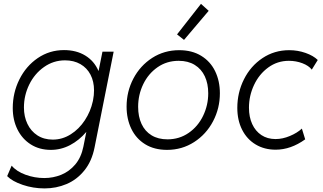

<svg xmlns="http://www.w3.org/2000/svg" viewBox="-20 -790 1721 1022"><path d="M18.1 147.5 42 91.8Q67.9 122.6 116 140.1Q164.1 157.7 215.8 157.7Q262.7 157.7 305.7 140.4Q348.6 123 380.4 85.7Q412.1 48.3 423.8 -9.3L439.5 -87.9Q401.4 -43 353 -17.6Q304.7 7.8 250.5 7.8Q189.9 7.8 144 -21.2Q98.1 -50.3 73 -100.8Q47.9 -151.4 47.9 -214.8Q47.9 -296.4 83.3 -367.4Q118.7 -438.5 181.2 -481Q243.7 -523.4 320.8 -523.4Q386.2 -523.4 433.8 -494.4Q481.4 -465.3 503.9 -413.1H504.9L525.4 -515.1H585L483.4 -5.4Q468.8 68.4 429 117.4Q389.2 166.5 334.2 189.7Q279.3 212.9 217.3 212.9Q156.7 212.9 101.1 194.1Q45.4 175.3 18.1 147.5ZM474.1 -251 475.6 -258.8Q480.5 -282.7 480.5 -309.1Q480.5 -356.4 461.7 -392.6Q442.9 -428.7 408 -448.7Q373 -468.8 326.2 -468.8Q264.6 -468.8 214.4 -433.3Q164.1 -397.9 135.7 -340.1Q107.4 -282.2 107.4 -217.8Q107.4 -169.4 126 -130.6Q144.5 -91.8 179.2 -69.3Q213.9 -46.9 261.2 -46.9Q312 -46.9 356.4 -75Q400.9 -103 431.6 -149.9Q462.4 -196.8 474.1 -251Z M653.8 -222.7Q653.8 -302.7 689.9 -371.6Q726.1 -440.4 790 -481.7Q854 -522.9 934.1 -522.9Q1002 -522.9 1051 -492.9Q1100.1 -462.9 1125.2 -410.9Q1150.4 -358.9 1150.4 -293.5Q1150.4 -213.4 1114 -144.3Q1077.6 -75.2 1013.2 -33.7Q948.7 7.8 869.1 7.8Q801.3 7.8 752.7 -22.2Q704.1 -52.2 679 -104.5Q653.8 -156.7 653.8 -222.7ZM1088.4 -293.5Q1088.4 -344.7 1070.3 -383.5Q1052.2 -422.4 1016.8 -444.3Q981.4 -466.3 931.2 -466.3Q867.7 -466.3 818.6 -432.1Q769.5 -397.9 742.4 -341.8Q715.3 -285.6 715.3 -221.2Q715.3 -169.4 733.4 -130.4Q751.5 -91.3 786.6 -69.8Q821.8 -48.3 871.6 -48.3Q934.6 -48.3 984.1 -82.5Q1033.7 -116.7 1061 -173.3Q1088.4 -230 1088.4 -293.5ZM922.4 -606.9 1049.8 -769.5 1090.8 -732.4 959.5 -577.6Z M1243.2 -215.8Q1243.2 -297.4 1278.6 -367.9Q1314 -438.5 1377.2 -480.7Q1440.4 -522.9 1519.5 -522.9Q1564.9 -522.9 1606.4 -508.3Q1647.9 -493.7 1671.4 -470.7L1639.6 -419.4Q1623.5 -440.4 1589.6 -453.4Q1555.7 -466.3 1517.6 -466.3Q1456.5 -466.3 1408 -430.9Q1359.4 -395.5 1332.3 -337.9Q1305.2 -280.3 1305.2 -216.3Q1305.2 -167.5 1322.3 -129.9Q1339.4 -92.3 1371.3 -71Q1403.3 -49.8 1446.8 -49.8Q1484.4 -49.8 1523.2 -66.2Q1562 -82.5 1586.9 -105.5L1604.5 -48.3Q1527.8 6.8 1447.3 6.8Q1387.2 6.8 1340.8 -21Q1294.4 -48.8 1268.8 -99.4Q1243.2 -149.9 1243.2 -215.8Z"/></svg>

Font: Reddit Sans Chocolate Light
Style: Italic
Weight: 300
Italic angle: -11.25°
Designer: Stephen Hutchings
Version: Version 1.013